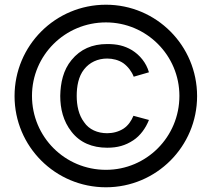

<svg xmlns="http://www.w3.org/2000/svg" viewBox="-20 -719 897 814"><path d="M429.2 75C214.6 75 41.7 -97.9 41.7 -311.5C41.7 -526 214.6 -699 429.2 -699C642.7 -699 815.6 -526 815.6 -311.5C815.6 -97.9 642.7 75 429.2 75ZM429.2 1C601 1 740.6 -138.5 740.6 -312.5C740.6 -484.4 601 -624 429.2 -624C255.2 -624 115.6 -484.4 115.6 -312.5C115.6 -138.5 255.2 1 429.2 1ZM611.5 -412.5C600 -453.1 572.9 -485.4 539.6 -506.3C506.3 -526 475 -532.3 434.4 -532.3C370.8 -532.3 320.8 -510.4 283.3 -464.6C247.9 -421.9 236.5 -367.7 235.4 -312.5C235.4 -258.3 247.9 -205.2 283.3 -160.4C318.8 -114.6 370.8 -92.7 434.4 -92.7C478.1 -92.7 511.5 -102.1 544.8 -124C575 -143.8 597.9 -176 611.5 -210.4L545.8 -228.1C536.5 -206.3 524 -187.5 504.2 -174C483.3 -160.4 458.3 -154.2 434.4 -154.2C393.8 -154.2 357.3 -169.8 336.5 -201C313.5 -231.3 305.2 -271.9 305.2 -312.5C305.2 -353.1 312.5 -394.8 336.5 -425C359.4 -454.2 393.8 -470.8 434.4 -470.8C458.3 -470.8 483.3 -464.6 503.1 -451C522.9 -436.5 538.5 -415.6 546.9 -393.8Z"/></svg>

Font: Manrope3
Style: Regular
Weight: 400
Width: 4
Designer: Mikhail Sharanda
Foundry: Mikhail Sharanda
Version: Version 3.000;PS 003.000;hotconv 1.0.88;makeotf.lib2.5.64775